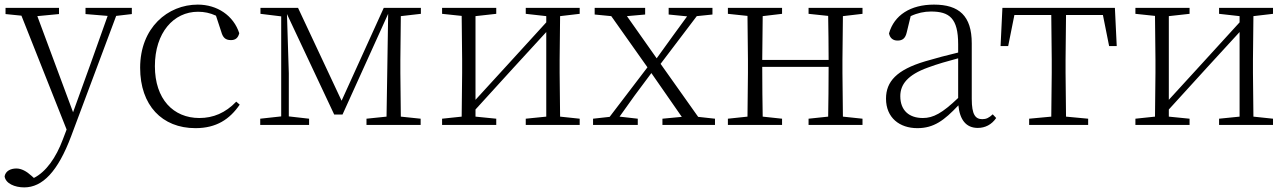

<svg xmlns="http://www.w3.org/2000/svg" viewBox="-32 -542 5590 833"><path d="M339 -481 435 -473 362 -268 285 -55 130 -472 224 -481V-508H-8V-481L61 -474L257 20L241 62C211 143 167 204 115 230L105 221C83 201 61 189 39 189C14 189 -8 200 -12 223C-8 254 32 271 73 271C152 271 219 203 277 48L472 -473L540 -481V-508H339Z M816 14C907 14 965 -25 1008 -88L993 -101C946 -52 893 -30 833 -30C720 -30 640 -112 640 -255C640 -400 721 -491 827 -491C854 -491 879 -486 905 -474L928 -404C935 -379 946 -368 970 -368C989 -368 1001 -377 1006 -398C981 -475 910 -522 826 -522C696 -522 576 -422 576 -248C576 -85 671 14 816 14Z M1188 0H1309V-27L1221 -37V-224L1213 -481L1418 -45H1454L1652 -482L1648 -223L1645 -36L1558 -27V0H1793V-27L1707 -36L1705 -226V-283L1707 -472L1794 -482V-508H1633L1450 -105L1261 -508H1098V-482L1188 -471V-37L1097 -27V0Z M2249 -482 2338 -472V-445L2171 -262L2031 -109V-472L2121 -482V-508H1886V-482L1971 -473L1973 -283V-226L1971 -36L1886 -27V0H2121V-27L2031 -36V-67L2194 -246L2338 -403V-36L2249 -27V0H2483V-27L2398 -36L2396 -226V-283L2398 -472L2483 -482V-508H2249Z M2869 -479 2949 -471 2887 -386 2817 -289 2688 -472 2767 -479V-508H2548V-479L2620 -472L2777 -250L2613 -35L2541 -27V0H2735V-27L2656 -36L2721 -127L2794 -225L2926 -35L2842 -27V0H3070V-27L2997 -35L2834 -265L2991 -472L3059 -479V-508H2869Z M3476 -482 3561 -473C3562 -419 3563 -341 3563 -282H3275L3277 -472L3361 -482V-508H3126V-482L3211 -473L3213 -283V-226L3211 -36L3126 -27V0H3361V-27L3277 -36C3276 -91 3275 -175 3275 -252H3563C3563 -175 3562 -90 3561 -36L3476 -27V0H3710V-27L3625 -36L3623 -226V-283L3625 -472L3710 -482V-508H3476Z M4210 13C4242 13 4270 -1 4290 -30L4275 -46C4259 -31 4247 -25 4230 -25C4200 -25 4184 -44 4184 -113V-354C4184 -473 4129 -522 4020 -522C3918 -522 3847 -476 3825 -397C3829 -377 3842 -366 3862 -366C3883 -366 3896 -375 3902 -402L3919 -472C3949 -486 3978 -492 4007 -492C4087 -492 4125 -463 4125 -350V-314C4079 -303 4029 -290 3982 -276C3858 -239 3812 -188 3812 -114C3812 -31 3871 14 3948 14C4019 14 4064 -19 4126 -85C4132 -23 4159 13 4210 13ZM4125 -117C4056 -51 4017 -30 3972 -30C3913 -30 3874 -62 3874 -125C3874 -175 3905 -217 3994 -249C4034 -264 4080 -277 4125 -289Z M4528 0H4689V-27L4593 -36L4591 -226V-283L4593 -477H4753L4780 -342H4813L4805 -508H4317L4309 -342H4342L4369 -477H4529L4531 -283V-226L4529 -36L4433 -27V0Z M5257 -482 5346 -472V-445L5179 -262L5039 -109V-472L5129 -482V-508H4894V-482L4979 -473L4981 -283V-226L4979 -36L4894 -27V0H5129V-27L5039 -36V-67L5202 -246L5346 -403V-36L5257 -27V0H5491V-27L5406 -36L5404 -226V-283L5406 -472L5491 -482V-508H5257Z"/></svg>

Font: Noto Serif CJK SC ExtraLight
Style: Regular
Weight: 200
Designer: Ryoko NISHIZUKA 西塚涼子 (kana & ideographs); Frank Grießhammer (Latin, Greek & Cyrillic); Wenlong ZHANG 张文龙 (bopomofo); San
Foundry: Adobe
Version: Version 2.001;hotconv 1.1.0;makeotfexe 2.6.0